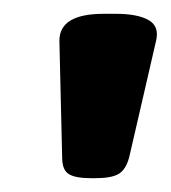

<svg xmlns="http://www.w3.org/2000/svg" viewBox="-20 -722 247 278"><path d="M112 -464Q89 -464 79.5 -470Q70 -476 70 -494L66 -663Q66 -702 130 -702H148Q179 -702 195 -693Q211 -684 206 -663L167 -494Q162 -476 151.5 -470Q141 -464 118 -464Z"/></svg>

Font: Asap ExtraBold
Style: Italic
Weight: 800
Italic angle: -6°
Designer: Pablo Cosgaya
Foundry: Omnibus-Type
Version: Version 3.001; ttfautohint (v1.8.4.7-5d5b)